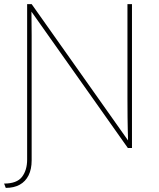

<svg xmlns="http://www.w3.org/2000/svg" viewBox="-22 -720 773 934"><path d="M-2 173Q60 173 85 140.5Q110 108 110 56V-700H132L605 -31H601Q601 -42 600.5 -55.5Q600 -69 599.5 -91Q599 -113 598.5 -149Q598 -185 598 -241V-700H620V0H600L115 -686H130Q131 -679 131 -657Q131 -635 131.5 -606.5Q132 -578 132 -549.5Q132 -521 132 -499.5Q132 -478 132 -470V60Q132 103 117 133Q102 163 74 178.5Q46 194 6 194Z"/></svg>

Font: Mach Thin
Style: Regular
Weight: 250
Version: Version 1.002